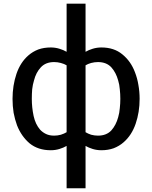

<svg xmlns="http://www.w3.org/2000/svg" viewBox="-20 -805 824 1040"><path d="M736.3 -269.5Q736.3 -308.6 729.5 -345.7Q723.6 -381.8 710.9 -414.1Q688.5 -473.6 642.6 -510.7Q597.7 -547.9 529.3 -547.9Q504.9 -547.9 482.4 -541Q460 -534.2 443.4 -524.4Q443.4 -611.3 443.4 -785.2Q418 -785.2 340.8 -785.2Q340.8 -719.7 340.8 -524.4Q324.2 -534.2 301.8 -541Q279.3 -547.9 254.9 -547.9Q217.8 -547.9 187.5 -537.1Q157.2 -525.4 133.8 -504.9Q90.8 -467.8 69.3 -405.3Q47.9 -341.8 47.9 -269.5Q47.9 -231.4 53.7 -194.3Q60.5 -158.2 72.3 -126Q95.7 -66.4 140.6 -28.3Q186.5 8.8 254.9 8.8Q279.3 8.8 301.8 2Q324.2 -4.9 340.8 -14.6Q340.8 61.5 340.8 214.8Q366.2 214.8 443.4 214.8Q443.4 157.2 443.4 -14.6Q460 -4.9 482.4 2Q504.9 8.8 529.3 8.8Q565.4 8.8 595.7 -2Q626 -13.7 649.4 -34.2Q693.4 -72.3 714.8 -134.8Q736.3 -197.3 736.3 -269.5ZM631.8 -269.5Q631.8 -244.1 628.9 -218.8Q627 -193.4 620.1 -169.9Q608.4 -127 583 -98.6Q556.6 -70.3 510.7 -70.3Q492.2 -70.3 473.6 -75.2Q456.1 -81.1 443.4 -88.9Q443.4 -210 443.4 -451.2Q456.1 -459 473.6 -463.9Q492.2 -468.8 510.7 -468.8Q556.6 -468.8 583 -440.4Q608.4 -412.1 620.1 -369.1Q627 -346.7 628.9 -321.3Q631.8 -295.9 631.8 -269.5ZM340.8 -88.9Q328.1 -81.1 309.6 -75.2Q292 -70.3 273.4 -70.3Q248 -70.3 229.5 -79.1Q210.9 -87.9 197.3 -102.5Q171.9 -131.8 162.1 -176.8Q152.3 -222.7 152.3 -269.5Q152.3 -295.9 154.3 -321.3Q157.2 -346.7 164.1 -369.1Q174.8 -412.1 201.2 -440.4Q227.5 -468.8 273.4 -468.8Q292 -468.8 309.6 -463.9Q328.1 -459 340.8 -451.2Q340.8 -330.1 340.8 -88.9Z"/></svg>

Font: DaxlinePro-Medium
Style: Medium
Weight: 400
Designer: Hans Reichel
Version: Version 7.502; 2006